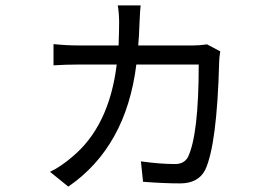

<svg xmlns="http://www.w3.org/2000/svg" viewBox="-20 -633 1040 714"><path d="M799 -442Q795 -416 795 -402Q787 -95 743 -1Q717 49 650 49Q590 49 512 43L504 -33Q574 -23 631 -23Q665 -23 679 -49Q719 -133 719 -393H487Q449 -87 234 61L166 6Q206 -13 249 -50Q386 -164 414 -393H271Q223 -393 179 -390V-469Q227 -464 271 -464H421Q423 -518 423 -549Q423 -583 418 -613H503Q501 -598 499 -552Q497 -493 494 -464H699Q722 -464 750 -468Z"/></svg>

Font: Source Han Sans K Regular
Style: Regular
Weight: 400
Designer: Ryoko NISHIZUKA  (kana & ideographs); Paul D. Hunt (Latin, Greek & Cyrillic); Wenlong ZHANG  (bopomofo); Sandoll Communi
Foundry: Adobe Systems Incorporated
Version: Version 1.00 July 18, 2014, initial release